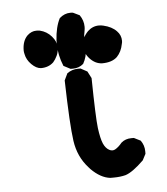

<svg xmlns="http://www.w3.org/2000/svg" viewBox="-47 -636 593 681"><g transform="rotate(-5 250.0 -296.0)"><path d="M238.3 -393.6Q241.2 -393.6 247.1 -393.6L270.5 -380.9L283.2 -356.4Q285.2 -216.8 290 -177.7Q294.9 -140.6 302.7 -122.1Q310.5 -104.5 323.2 -97.7Q334 -91.8 343.8 -96.7Q356.4 -103.5 369.1 -119.1Q383.8 -131.8 405.3 -131.8Q408.2 -131.8 414.1 -131.8L437.5 -120.1Q450.2 -102.5 450.2 -81.1Q450.2 -78.1 450.2 -72.3L438.5 -49.8Q398.4 -10.7 373 -2.9Q353.5 2 331.1 2Q323.2 2 318.4 2Q284.2 -2 251 -35.2L244.1 -43Q208 -83 199.7 -140.1Q191.4 -197.3 187.5 -356.4L199.2 -380.9Q216.8 -393.6 238.3 -393.6ZM269.5 -490.2 271.5 -460Q271.5 -433.6 257.8 -409.2Q242.2 -395.5 220.7 -395.5Q217.8 -395.5 211.9 -395.5L187.5 -408.2Q170.9 -448.2 170.9 -488.3Q170.9 -494.1 170.9 -501Q173.8 -547.9 189.5 -578.1Q207 -593.8 228.5 -593.8Q236.3 -593.8 238.3 -592.8L260.7 -582Q274.4 -562.5 274.4 -540Q274.4 -533.2 273.4 -528.3Q272.5 -523.4 272 -519.5Q271.5 -515.6 270.5 -511.7Q269.5 -501 269.5 -490.2ZM285.2 -523.4Q302.7 -540 325.2 -540Q333 -540 340.8 -538.1Q371.1 -531.2 387.7 -513.7Q402.3 -499 402.3 -478.5Q402.3 -472.7 400.4 -466.8Q395.5 -440.4 378.9 -422.9Q360.4 -405.3 325.2 -405.3Q300.8 -406.2 281.7 -426.8Q262.7 -447.3 262.7 -473.6Q262.7 -500 285.2 -523.4ZM107.4 -407.2Q90.8 -408.2 74.2 -424.8Q57.6 -441.4 53.7 -461.9Q51.8 -469.7 51.8 -474.6Q51.8 -508.8 70.3 -527.3Q85 -541 102.5 -541Q109.4 -541 115.2 -540Q139.6 -534.2 156.2 -515.1Q172.9 -496.1 172.9 -475.6Q172.9 -459 166.5 -445.8Q160.2 -432.6 152.3 -423.8Q134.8 -407.2 107.4 -407.2Z"/></g></svg>

Font: JasonHandwriting2
Style: SemiBold
Weight: 600
Version: Version 1.04.7